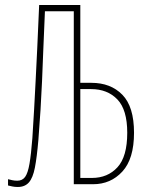

<svg xmlns="http://www.w3.org/2000/svg" viewBox="-20 -734 570 765"><path d="M51 11Q39 11 29.5 9Q20 7 12 5V-20Q20 -18 29 -16Q38 -14 49 -14Q69 -14 80 -29Q91 -44 97.5 -81.5Q104 -119 109 -184Q113 -245 116 -299.5Q119 -354 122 -413Q125 -472 128.5 -544.5Q132 -617 136 -714H300V-404H344Q421 -404 467.5 -356.5Q514 -309 514 -205Q514 -101 467.5 -50.5Q421 0 351 0H274V-689H159Q155 -602 152.5 -535Q150 -468 147.5 -410.5Q145 -353 141.5 -297Q138 -241 133 -177Q127 -107 119 -66Q111 -25 95 -7Q79 11 51 11ZM300 -25H346Q409 -25 448 -67.5Q487 -110 487 -205Q487 -297 447.5 -338Q408 -379 343 -379H300Z"/></svg>

Font: Noto Sans Mono Condensed Thin
Style: Regular
Weight: 100
Width: 3
Designer: Monotype Design Team
Foundry: Monotype Imaging Inc.
Version: Version 2.014; ttfautohint (v1.8.4.7-5d5b)